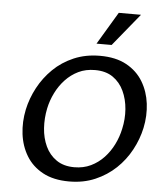

<svg xmlns="http://www.w3.org/2000/svg" viewBox="-60 -960 874 1024"><g transform="rotate(5 376.5 -447.5)"><path d="M348 12Q264 12 207 -19Q150 -50 118.5 -102Q87 -154 79 -218.5Q71 -283 85 -350Q98 -411 128.5 -468Q159 -525 205.5 -570.5Q252 -616 315 -643Q378 -670 455 -670Q540 -670 597 -638.5Q654 -607 685.5 -554.5Q717 -502 725 -437.5Q733 -373 719 -307Q706 -246 675 -188.5Q644 -131 597 -86.5Q550 -42 487.5 -15Q425 12 348 12ZM369 -66Q418 -66 457.5 -85Q497 -104 527 -136Q557 -168 577 -208.5Q597 -249 606 -292Q618 -345 614 -398Q610 -451 589.5 -495Q569 -539 531 -565.5Q493 -592 435 -592Q385 -592 346 -573Q307 -554 277 -522Q247 -490 227 -449.5Q207 -409 198 -366Q187 -313 190.5 -260Q194 -207 214.5 -163Q235 -119 273.5 -92.5Q312 -66 369 -66ZM430 -733 534 -907H653L511 -733Z"/></g></svg>

Font: Ysabeau SemiBold
Style: Italic
Weight: 600
Italic angle: -12°
Designer: Christian Thalmann (Catharsis Fonts)
Version: Version 2.002